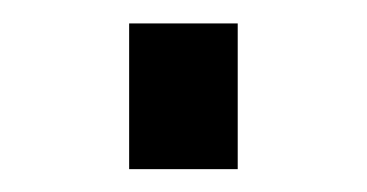

<svg xmlns="http://www.w3.org/2000/svg" viewBox="-20 -148 321 168"><path d="M93 0V-127.5H188V0Z"/></svg>

Font: Mohave Light Medium
Style: Regular
Weight: 500
Version: Version 2.003